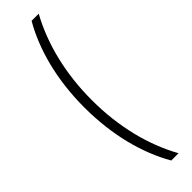

<svg xmlns="http://www.w3.org/2000/svg" viewBox="-338 -818 969 969"><g transform="rotate(-45 147.0 -333.5)"><path d="M185 165H237C160 26 117 -143 117 -334C117 -524 160 -694 236 -832H185C109 -701 64 -529 64 -335C64 -138 109 33 185 165Z"/></g></svg>

Font: Noto Sans Devanagari UI ExtraCondensed Light
Style: Regular
Weight: 300
Width: 2
Designer: Jelle Bosma - Monotype Design Team
Foundry: Monotype Imaging Inc.
Version: Version 2.004